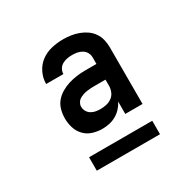

<svg xmlns="http://www.w3.org/2000/svg" viewBox="-120 -811 740 742"><g transform="rotate(-30 250.0 -440.5)"><path d="M209 -317Q188 -317 167 -323.5Q146 -330 131 -345.5Q116 -361 109.5 -382Q103 -403 103 -424Q103 -443 108 -462Q113 -481 125 -495.5Q137 -510 154 -520Q171 -530 189 -535.5Q207 -541 226 -543.5Q245 -546 264 -546H314V-575Q314 -587 308.5 -597Q303 -607 293 -613Q283 -619 272 -621Q261 -623 249 -623Q238 -623 227 -621Q216 -619 206 -613.5Q196 -608 190 -598Q184 -588 184 -577Q184 -577 184 -576.5Q184 -576 184 -576H107Q107 -577 107 -577Q107 -577 107 -578Q107 -603 119 -627Q131 -651 151.5 -666Q172 -681 197.5 -687Q223 -693 249 -693Q267 -693 284 -690.5Q301 -688 317.5 -682Q334 -676 348.5 -666Q363 -656 373 -641.5Q383 -627 387 -610Q391 -593 391 -575V-323H314V-378Q307 -364 296 -352Q285 -340 271 -332Q257 -324 241 -320.5Q225 -317 209 -317ZM240 -387Q254 -387 267.5 -390Q281 -393 292 -401Q303 -409 308.5 -422Q314 -435 314 -449V-476H264Q255 -476 246.5 -475.5Q238 -475 229 -473.5Q220 -472 211.5 -469Q203 -466 196 -461.5Q189 -457 184.5 -449Q180 -441 180 -432Q180 -421 185.5 -411.5Q191 -402 200 -396.5Q209 -391 219.5 -389Q230 -387 240 -387ZM391 -188H109V-248H391Z"/></g></svg>

Font: Iosevka Julsh Curly
Style: Regular
Weight: 400
Designer: Belleve Invis
Foundry: Belleve Invis
Version: Version 15.0.2; ttfautohint (v1.8.4)